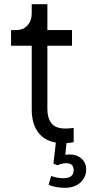

<svg xmlns="http://www.w3.org/2000/svg" viewBox="-20 -680 433 920"><path d="M282 6Q291 6 306 5Q321 4 333 1V-67Q325 -66 314 -65Q303 -64 295 -64Q245 -64 226 -90Q207 -116 207 -156V-461H325V-536H207V-660H132V-615Q132 -581 112 -558.5Q92 -536 58 -536H33V-461H132V-156Q132 -78 171 -36Q210 6 282 6ZM288 220Q338 220 365.5 194.5Q393 169 393 132Q393 100 370.5 80Q348 60 314 60Q303 60 293 62L299 0H248L236 104L256 112Q276 102 297 102Q333 102 333 135Q333 174 284 174Q272 174 256 171.5Q240 169 225 163L213 205Q227 212 248 216Q269 220 288 220Z"/></svg>

Font: Plus Jakarta Sans
Style: Regular
Weight: 400
Designer: Gumpita Rahayu
Foundry: Tokotype
Version: Version 2.004; ttfautohint (v1.8.3)